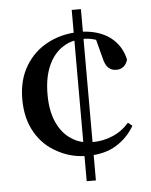

<svg xmlns="http://www.w3.org/2000/svg" viewBox="-55 -775 687 873"><g transform="rotate(-5 289.0 -339.0)"><path d="M347.2 51.8H305.2V-63Q237.8 -65.9 182.1 -97.2Q119.1 -129.9 82.5 -193.4Q45.9 -256.8 45.9 -344.2Q45.9 -432.1 84 -495.6Q122.1 -559.1 187 -592.8Q241.2 -621.1 305.2 -626V-730H347.2V-627Q419.9 -623 469.2 -587.9Q522 -548.8 536.1 -482.9Q529.8 -461.9 516.4 -451.4Q502.9 -440.9 483.9 -440.9Q462.9 -440.9 448 -454.3Q433.1 -467.8 425.8 -501L403.8 -585Q400.9 -585.9 397 -586.9Q373 -594.2 347.2 -594.2V-123Q396 -123 438 -141.1Q481 -158.2 515.1 -196.8L534.2 -181.2Q502.9 -127 450.2 -95.2Q407.2 -68.8 347.2 -64ZM305.2 -127V-589.8Q274.9 -584 249 -565.9Q208 -538.1 185.1 -485.1Q162.1 -432.1 162.1 -356Q162.1 -280.8 186 -228.3Q210 -175.8 251 -149.9Q275.9 -132.8 305.2 -127Z"/></g></svg>

Font: Dream Han Serif CN W16
Style: Regular
Weight: 625
Designer: Adobe
Foundry: Pal3love
Version: Version 3.00; Sans 2.004; Serif 2.001